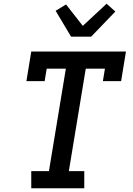

<svg xmlns="http://www.w3.org/2000/svg" viewBox="-20 -1012 715 1032"><path d="M148 0V-92H243L334 -643H231L220 -576H122L148 -735H657L631 -576H533L544 -643H441L350 -92H433V0ZM362 -815 279 -954 335 -988 425 -873 553 -992 600 -950 470 -815Z"/></svg>

Font: Iosevka Etoile Semibold
Style: Italic
Weight: 600
Italic angle: -9°
Designer: Belleve Invis
Foundry: Belleve Invis
Version: Version 22.1.2; ttfautohint (v1.8.4)